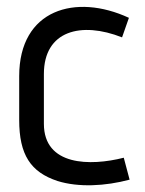

<svg xmlns="http://www.w3.org/2000/svg" viewBox="-20 -530 423 560"><path d="M341 -70C243 -45 108 -46 108 -169V-314C108 -441 217 -468 336 -421L356 -478C201 -550 36 -503 36 -308V-180C36 -79 69 -28 148 -2C209 17 287 13 358 -6Z"/></svg>

Font: Advent Pro
Style: Medium
Weight: 500
Designer: Andreas Kalpakidis
Foundry: Andreas Kalpakidis
Version: Version 2.002 2008